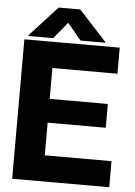

<svg xmlns="http://www.w3.org/2000/svg" viewBox="-60 -941 691 986"><g transform="rotate(5 286.0 -448.0)"><path d="M40.6 0V-718.8H532.2V-584.4H196.9V-425.4H496.5V-302.7H196.9V-134.4H541V0ZM187.3 -737.5H60V-741.8L202 -896.5H313.3L455.3 -741.8V-737.5H328.5L257.6 -822.9Z"/></g></svg>

Font: Inter Display V
Style: Regular
Weight: 400
Designer: Rasmus Andersson
Foundry: rsms
Version: Version 3.015;git-src